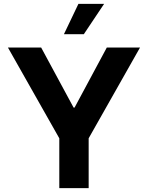

<svg xmlns="http://www.w3.org/2000/svg" viewBox="-20 -974 767 994"><path d="M21 -728 287 -258V0H439V-258L705 -728H533L366 -417H361L193 -728ZM311 -797H414L519 -954H386Z"/></svg>

Font: Wafeq
Style: Bold
Weight: 700
Designer: Rasmus Andersson & Azza Alameddine
Foundry: Google & TypeTogether
Version: Version 3.000;FEAKit 1.0